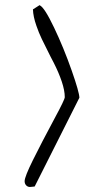

<svg xmlns="http://www.w3.org/2000/svg" viewBox="-20 -726 418 757"><path d="M195.8 -260.3Q142.6 -161.1 109.9 -95Q77.1 -28.8 77.1 -11.7Q77.1 -1.5 83.3 4.9Q89.4 11.2 98.1 11.2Q99.6 11.2 107.4 10.3Q115.2 9.3 116.7 9.3L293 -340.8Q292.5 -362.8 262.7 -447.8Q231 -538.1 193.1 -617.4Q155.3 -696.8 136.7 -705.1V-706.1L109.9 -689Q110.8 -660.6 123.5 -624.5Q132.8 -597.2 145 -571.8Q157.2 -546.4 179.2 -502.9Q183.6 -495.1 191.4 -479.5Q211.4 -440.4 223.4 -404.8Q235.4 -369.1 235.4 -342.8Q235.4 -333.5 195.8 -260.3Z"/></svg>

Font: Amatica SC
Style: Bold
Weight: 400
Designer: Vernon Adams, Ben Nathan
Foundry: newtypography
Version: Version 2.000